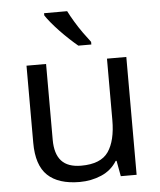

<svg xmlns="http://www.w3.org/2000/svg" viewBox="-54 -813 727 870"><g transform="rotate(-5 309.0 -378.0)"><path d="M533 -536V0H461L448 -71H444Q418 -29 372 -9.5Q326 10 274 10Q177 10 128 -36.5Q79 -83 79 -185V-536H168V-191Q168 -127 197 -95Q226 -63 287 -63Q376 -63 410.5 -113Q445 -163 445 -257V-536ZM284 -766Q295 -744 311.5 -716.5Q328 -689 346.5 -663Q365 -637 380 -618V-606H321Q304 -620 283 -639.5Q262 -659 241.5 -680.5Q221 -702 204.5 -722Q188 -742 179 -756V-766Z"/></g></svg>

Font: Noto Sans Tangsa
Style: Regular
Weight: 400
Designer: David Williams
Foundry: Google LLC
Version: Version 1.504